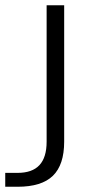

<svg xmlns="http://www.w3.org/2000/svg" viewBox="-75 -490 345 733"><path d="M-55 170H-8Q48 170 75.5 140.5Q103 111 103 51V-470H170V51Q170 139 127 181Q84 223 -8 223H-55Z"/></svg>

Font: KoHo
Style: Regular
Weight: 400
Version: Version 1.000; ttfautohint (v1.6)